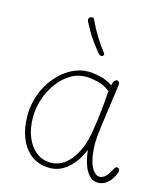

<svg xmlns="http://www.w3.org/2000/svg" viewBox="-121 -902 838 998"><g transform="rotate(15 298.0 -402.5)"><path d="M57 -234Q57 -293 77 -347.5Q97 -402 132 -444.5Q167 -487 212 -511.5Q257 -536 307 -536Q329 -536 365.5 -528.5Q402 -521 437 -498Q442 -520 449 -525.5Q456 -531 460 -531Q465 -531 470.5 -526Q476 -521 474 -506Q469 -473 462 -422.5Q455 -372 449 -327Q447 -313 443 -284.5Q439 -256 436.5 -228Q434 -200 434 -185Q435 -127 445 -91.5Q455 -56 470 -39.5Q485 -23 499 -23Q515 -23 528 -33Q541 -43 554 -67Q560 -78 566 -87Q572 -96 581 -93Q588 -91 590 -86Q592 -81 591 -74.5Q590 -68 586 -59Q580 -44 568 -28Q556 -12 539 -1.5Q522 9 500 9Q472 9 452.5 -12.5Q433 -34 422 -68.5Q411 -103 407 -142Q382 -80 338 -40Q294 0 239 0Q181 0 140.5 -30Q100 -60 78.5 -113Q57 -166 57 -234ZM87 -235Q87 -172 106.5 -125.5Q126 -79 159.5 -53.5Q193 -28 235 -28Q276 -28 306 -49.5Q336 -71 356 -102.5Q376 -134 387 -165Q397 -192 404 -231Q411 -270 416.5 -313.5Q422 -357 425.5 -397Q429 -437 431 -465Q398 -491 361.5 -499Q325 -507 301 -507Q254 -507 215 -482.5Q176 -458 147 -417.5Q118 -377 102.5 -329Q87 -281 87 -235ZM356 -635Q351 -630 343.5 -632.5Q336 -635 328 -645Q304 -675 287.5 -698Q271 -721 259.5 -741.5Q248 -762 237 -783Q230 -797 233 -803Q236 -809 243 -812Q251 -815 256 -813Q261 -811 266 -798Q283 -761 306.5 -723Q330 -685 348 -663Q356 -653 359 -647Q362 -641 356 -635Z"/></g></svg>

Font: Playpen Sans Thin
Style: Regular
Weight: 250
Designer: Laura Meseguer, Veronika Burian, José Scaglione
Foundry: TypeTogether
Version: Version 1.001